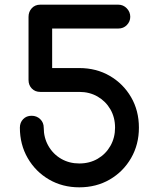

<svg xmlns="http://www.w3.org/2000/svg" viewBox="-20 -801 669 821"><path d="M319 0Q247 0 189.5 -33.5Q132 -67 98.5 -125Q65 -183 65 -255Q65 -277 79 -291.5Q93 -306 115 -306Q137 -306 152 -291.5Q167 -277 167 -255Q167 -212 187 -177Q207 -142 241.5 -122Q276 -102 319 -102Q363 -102 397.5 -122Q432 -142 452 -177Q472 -212 472 -255Q472 -299 452 -333.5Q432 -368 397.5 -388Q363 -408 319 -408H152Q130 -408 116 -422.5Q102 -437 102 -459V-729Q102 -751 116 -766Q130 -781 152 -781H486Q507 -781 522 -765.5Q537 -750 537 -729Q537 -709 522.5 -694Q508 -679 486 -679H203V-510H319Q392 -510 449.5 -476.5Q507 -443 540.5 -385.5Q574 -328 574 -255Q574 -183 540.5 -125Q507 -67 449.5 -33.5Q392 0 319 0Z"/></svg>

Font: Comfortaa
Style: Bold
Weight: 700
Designer: Johan Aakerlund
Foundry: Johan Aakerlund
Version: Version 3.104; ttfautohint (v1.8.1.43-b0c9)